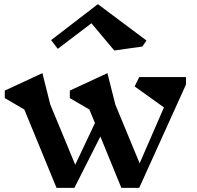

<svg xmlns="http://www.w3.org/2000/svg" viewBox="-20 -904 950 924"><path d="M875 -497 650 0H564L463 -247L338 0H252L97 -377L3 -432V-468L184 -552L222 -401L342 -111L437 -312L410 -377L316 -432V-468L497 -552L535 -401L652 -118L769 -387L628 -488L650 -533H875ZM665 -680 530 -661 420 -792 258 -669 226 -711 451 -884 685 -709Z"/></svg>

Font: InknutAntiqua
Style: Medium
Weight: 500
Designer: Claus Eggers Srensen
Foundry: Claus Eggers Srensen
Version: Version 1.000; ttfautohint (v1.2) -l 7 -r 28 -G 50 -x 13 -D 